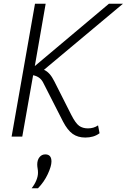

<svg xmlns="http://www.w3.org/2000/svg" viewBox="-20 -730 677 1026"><path d="M42 0 167 -710H224L166 -377L562 -710H637L215 -357Q231 -350 244.5 -335Q258 -320 270 -296L361 -116Q384 -71 403 -57.5Q422 -44 450 -44Q481 -44 504 -60L512 -18Q496 -6 477 -0.5Q458 5 436 5Q396 5 368.5 -14.5Q341 -34 317 -80L212 -286Q204 -303 190.5 -313.5Q177 -324 157 -328L99 0ZM149 276Q165 256 174 234Q183 212 183 193Q183 181 181 170Q179 159 179 149Q179 125 191 110Q203 95 222 95Q255 95 255 133Q255 158 235.5 200Q216 242 183 276Z"/></svg>

Font: Livvic Light
Style: Italic
Weight: 300
Italic angle: -10°
Designer: Jacques Le Bailly, Baron von Fonthausen
Version: Version 1.001; ttfautohint (v1.8.2)